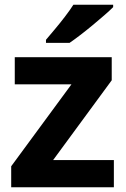

<svg xmlns="http://www.w3.org/2000/svg" viewBox="-20 -786 528 806"><path d="M458 0H27V-88L280 -432H42V-546H449V-449L203 -114H458ZM455 -756Q441 -742 418 -722Q395 -702 368.5 -680Q342 -658 316.5 -638.5Q291 -619 272 -606H173V-619Q189 -638 210.5 -663.5Q232 -689 253 -716.5Q274 -744 288 -766H455Z"/></svg>

Font: Noto Sans Tai Tham
Style: Bold
Weight: 700
Designer: Monotype Design Team 2013. Revised by David WIlliams 2020
Foundry: Monotype Imaging Inc.
Version: Version 2.002; ttfautohint (v1.8.4.7-5d5b)